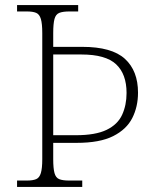

<svg xmlns="http://www.w3.org/2000/svg" viewBox="-20 -734 611 754"><path d="M47 0V-25H86Q109 -25 122 -30.5Q135 -36 140.5 -54.5Q146 -73 146 -109V-604Q146 -641 140.5 -659.5Q135 -678 122 -683.5Q109 -689 86 -689H47V-714H287V-689H252Q227 -689 213 -683.5Q199 -678 194 -659.5Q189 -641 189 -604V-550H303Q419 -550 470.5 -503Q522 -456 522 -370Q522 -315 499.5 -270.5Q477 -226 424.5 -199.5Q372 -173 281 -173H189V-109Q189 -73 194 -54.5Q199 -36 212.5 -30.5Q226 -25 251 -25H303V0ZM278 -203Q355 -203 398.5 -224Q442 -245 459.5 -283Q477 -321 477 -369Q477 -443 436 -481.5Q395 -520 300 -520H189V-203Z"/></svg>

Font: Noto Serif Kannada ExtraLight
Style: Regular
Weight: 250
Version: Version 2.003